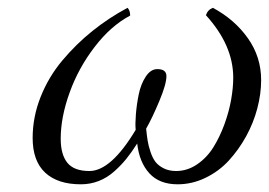

<svg xmlns="http://www.w3.org/2000/svg" viewBox="-20 -462 692 494"><path d="M651.9 -255.9Q651.9 -220.7 642.1 -183.3Q632.3 -146 613.3 -111.3Q594.2 -76.7 568.6 -48.8Q543 -21 508.5 -4.4Q474.1 12.2 437 12.2Q390.1 12.2 364.3 -16.1Q338.4 -44.4 333 -92.8Q318.4 -69.8 304.9 -53.2Q291.5 -36.6 273.7 -20.8Q255.9 -4.9 234.1 3.7Q212.4 12.2 188 12.2Q128.4 12.2 96.2 -17.8Q64 -47.9 64 -106.9Q64 -161.1 84.5 -212.6Q105 -264.2 140.4 -306.4Q175.8 -348.6 217.8 -382.3Q259.8 -416 308.1 -441.9Q314.9 -435.1 314.9 -421.9Q265.6 -396 223.9 -341.8Q182.1 -287.6 159.2 -224.1Q136.2 -160.6 136.2 -105Q136.2 -64.5 153.3 -43.2Q170.4 -22 210 -22Q265.6 -22 329.1 -127.9Q327.6 -142.6 329.6 -167.5Q331.5 -192.4 336.9 -219Q342.3 -245.6 355 -264.9Q367.7 -284.2 384.8 -284.2Q408.2 -284.2 408.2 -266.1Q408.2 -245.6 389.9 -201.9Q371.6 -158.2 356 -130.9Q357.9 -112.3 359.9 -99.9Q361.8 -87.4 367.2 -71.3Q372.6 -55.2 380.1 -45.4Q387.7 -35.6 401.4 -28.8Q415 -22 433.1 -22Q461.9 -22 487.1 -39.1Q512.2 -56.2 528.8 -82.8Q545.4 -109.4 557.4 -142.1Q569.3 -174.8 574.7 -205.6Q580.1 -236.3 580.1 -262.2Q580.1 -345.7 509.8 -422.9Q514.6 -437 527.8 -441.9Q584 -411.6 617.9 -363.5Q651.9 -315.4 651.9 -255.9Z"/></svg>

Font: Common Serif
Style: Italic
Weight: 400
Italic angle: -12°
Designer: Philipp H. Poll, Khaled Hosny
Foundry: Stefan Peev, Context Ltd.
Version: Version 1.026